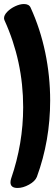

<svg xmlns="http://www.w3.org/2000/svg" viewBox="-21 -914 269 953"><path d="M66 19Q31 19 31 -9Q31 -17 34 -27Q94 -201 94 -382Q94 -610 1 -814Q-1 -820 -1 -824Q-1 -839 15 -855.5Q31 -872 54.5 -883Q78 -894 98 -894Q123 -894 131 -876Q179 -771 203.5 -653.5Q228 -536 228 -415Q228 -216 162 -36Q153 -14 123 2.5Q93 19 66 19Z"/></svg>

Font: Sedgwick Ave Display
Style: Regular
Weight: 400
Designer: Kevin Burke, Pedro Vergani
Foundry: Google, Inc.
Version: Version 1.000